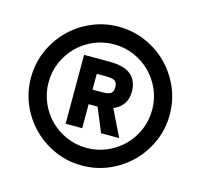

<svg xmlns="http://www.w3.org/2000/svg" viewBox="-85 -799 760 727"><g transform="rotate(15 295.0 -435.0)"><path d="M295 -163Q239 -163 189.5 -184.5Q140 -206 103 -243Q66 -280 44.5 -329.5Q23 -379 23 -435Q23 -491 44.5 -540.5Q66 -590 103 -627Q140 -664 189.5 -685.5Q239 -707 295 -707Q351 -707 400.5 -685.5Q450 -664 487 -627Q524 -590 545.5 -540.5Q567 -491 567 -435Q567 -379 545.5 -329.5Q524 -280 487 -243Q450 -206 400.5 -184.5Q351 -163 295 -163ZM295 -232Q337 -232 374 -248Q411 -264 438.5 -291.5Q466 -319 482 -356Q498 -393 498 -435Q498 -477 482 -514Q466 -551 438.5 -578.5Q411 -606 374 -622Q337 -638 295 -638Q253 -638 216 -622Q179 -606 151.5 -578.5Q124 -551 108 -514Q92 -477 92 -435Q92 -393 108 -356Q124 -319 151.5 -291.5Q179 -264 216 -248Q253 -232 295 -232ZM195 -570H295Q353 -570 379.5 -547Q406 -524 406 -482Q406 -454 393 -434.5Q380 -415 354 -404L405 -300H334L295 -394H260V-300H195ZM295 -451Q323 -451 332 -458Q341 -465 341 -482Q341 -499 332 -506Q323 -513 295 -513H260V-451Z"/></g></svg>

Font: Golos UI VF
Style: Regular
Weight: 400
Designer: A.Korolkova, Vitaly Kuzmin
Foundry: ParaType Ltd
Version: Version 2.000